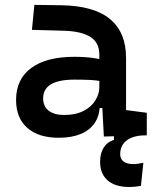

<svg xmlns="http://www.w3.org/2000/svg" viewBox="-20 -542 626 769"><path d="M498 207Q441.9 207 411.4 180.7Q380.9 154.3 380.9 106Q380.9 72.3 395.3 49.3Q409.7 26.4 436.5 18.1V-14.6L553.7 -15.6L563.5 0Q515.1 0 488.3 19.8Q461.4 39.6 461.4 75.7Q461.4 94.7 475.1 105Q488.8 115.2 513.2 115.2Q530.8 115.2 554.2 109.9L544.4 202.6Q532.7 204.6 520.5 205.8Q508.3 207 498 207ZM396 4.9 387.7 -148.4 377.9 -198.7V-322.8Q377.9 -371.6 341.8 -394.3Q305.7 -417 234.4 -418.9L107.9 -422.4L117.7 -522.5L224.6 -521Q356.4 -519 420.7 -465.6Q484.9 -412.1 484.9 -309.6V-101.1L567.9 -90.3V0ZM215.8 9.8Q134.3 9.8 89.4 -29.8Q44.4 -69.3 44.4 -141.6Q44.4 -225.1 105.2 -269.8Q166 -314.5 277.8 -314.5Q322.8 -314.5 357.7 -309.1Q392.6 -303.7 421.9 -293.5L400.4 -213.4Q368.2 -220.7 338.6 -221.9Q309.1 -223.1 278.3 -223.1Q152.8 -223.1 152.8 -147.9Q152.8 -116.2 174.8 -98.9Q196.8 -81.5 236.8 -81.5Q283.7 -81.5 315.2 -98.1Q346.7 -114.7 362.3 -140.4Q377.9 -166 377.9 -192.9V-242.2L404.3 -109.4H363.3L379.9 -125Q379.9 -80.1 359.6 -50Q339.4 -20 302.7 -5.1Q266.1 9.8 215.8 9.8Z"/></svg>

Font: Cascadia Mono Medium
Style: Regular
Weight: 500
Monospace: yes
Designer: Aaron Bell
Foundry: Saja Typeworks
Version: Version 2407.024